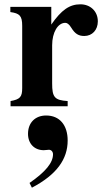

<svg xmlns="http://www.w3.org/2000/svg" viewBox="-20 -493 484 891"><path d="M128 378C244 317 294 245 294 159C294 88 257 43 194 43C144 43 110 76 110 128C110 174 140 204 183 204C193 204 200 202 207 202C218 202 226 211 226 223C226 262 192 304 117 356ZM218 -461H28V-437C71 -431 83 -420 83 -373V-84C83 -43 73 -32 29 -24V0H294V-24C233 -28 222 -42 222 -106V-283C222 -342 248 -387 283 -387C291 -387 300 -382 311 -364C328 -336 345 -326 371 -326C408 -326 434 -354 434 -394C434 -440 400 -473 353 -473C303 -473 265 -447 218 -379Z"/></svg>

Font: XITS Math
Style: Bold
Weight: 700
Designer: MicroPress Inc., with final additions and corrections provided by Coen Hoffman, Elsevier (retired)
Version: Version 1.302